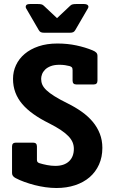

<svg xmlns="http://www.w3.org/2000/svg" viewBox="-20 -921 570 957"><path d="M490.2 -184.1Q490.2 -138.2 473.6 -101.1Q457 -64 426.8 -37.8Q396.5 -11.7 354.2 2.2Q312 16.1 261.2 16.1Q234.9 16.1 207 12.2Q179.2 8.3 152.6 1.5Q126 -5.4 101.8 -14.2Q77.6 -22.9 58.1 -33.2Q40 -42.5 40 -58.1V-190.9Q40 -210 59.1 -210H145Q164.1 -210 164.1 -190.9V-125Q164.1 -118.2 166.5 -114.3Q168.9 -110.4 175.8 -107.9Q192.9 -102.5 214.1 -98.4Q235.4 -94.2 255.9 -94.2Q299.8 -94.2 324 -116.9Q348.1 -139.6 348.1 -179.2Q348.1 -196.3 341.8 -211.7Q335.4 -227.1 321 -242.2Q306.6 -257.3 283.2 -272.9Q259.8 -288.6 225.1 -306.2Q180.7 -328.1 147 -352.1Q113.3 -376 90.6 -402.8Q67.9 -429.7 56.4 -460.7Q44.9 -491.7 44.9 -527.8Q44.9 -564.5 59.8 -596.4Q74.7 -628.4 103 -652.3Q131.3 -676.3 172.4 -690.2Q213.4 -704.1 266.1 -704.1Q316.4 -704.1 360.8 -694.6Q405.3 -685.1 441.9 -669.9Q454.6 -664.6 460.2 -658.4Q465.8 -652.3 465.8 -642.1V-519Q465.8 -500 446.8 -500H360.8Q341.8 -500 341.8 -519V-570.8Q341.8 -581.5 338.1 -585.4Q334.5 -589.4 326.2 -591.8Q317.9 -594.2 304.2 -596.2Q290.5 -598.1 276.9 -598.1Q250.5 -598.1 232.9 -591.3Q215.3 -584.5 204.8 -574Q194.3 -563.5 189.7 -551.3Q185.1 -539.1 185.1 -527.8Q185.1 -512.7 190.9 -499Q196.8 -485.4 211.7 -471.2Q226.6 -457 252 -441.2Q277.3 -425.3 316.9 -405.8Q355.5 -386.7 387.5 -364Q419.4 -341.3 442.1 -314.2Q464.8 -287.1 477.5 -254.6Q490.2 -222.2 490.2 -184.1ZM355.5 -771.5Q351.1 -763.7 345 -760.7Q338.9 -757.8 328.1 -757.8H200.2Q189.5 -757.8 183.3 -760.7Q177.2 -763.7 172.9 -771.5L109.9 -879.9Q106.4 -886.7 109.9 -893.8Q113.3 -900.9 129.9 -900.9H169.4Q179.2 -900.9 186 -899.4Q192.9 -897.9 198.2 -892.6L264.2 -830.6L330.1 -892.6Q335.4 -897.9 342.5 -899.4Q349.6 -900.9 359.4 -900.9H398.4Q406.7 -900.9 411.6 -898.9Q416.5 -897 418.7 -893.8Q420.9 -890.6 420.7 -887Q420.4 -883.3 418.5 -879.9Z"/></svg>

Font: New Telegraph
Style: Bold
Weight: 700
Designer: Frank Baranowski
Foundry: Frank Baranowski
Version: Version 3.001